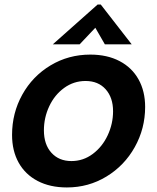

<svg xmlns="http://www.w3.org/2000/svg" viewBox="-20 -813 692 844"><path d="M33 -220Q33 -316 78 -397Q123 -478 202 -525.5Q281 -573 377 -573Q451 -573 505.5 -544.5Q560 -516 589 -464Q618 -412 618 -343Q618 -248 572.5 -166.5Q527 -85 448 -37Q369 11 274 11Q200 11 145.5 -17.5Q91 -46 62 -98Q33 -150 33 -220ZM477 -324Q477 -384 444.5 -420.5Q412 -457 356 -457Q304 -457 262 -426.5Q220 -396 196.5 -346Q173 -296 173 -240Q173 -178 206 -141.5Q239 -105 294 -105Q346 -105 388 -136.5Q430 -168 453.5 -218.5Q477 -269 477 -324ZM330 -618H212L409 -793H423L559 -618H441L399 -691Z"/></svg>

Font: Open Sauce One
Style: Bold Italic
Weight: 700
Italic angle: -10°
Designer: Alfredo Marco Pradil
Foundry: Creative Sauce Fz LLC
Version: Version 1.477